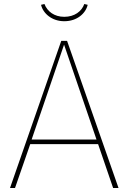

<svg xmlns="http://www.w3.org/2000/svg" viewBox="-20 -939 642 959"><path d="M301 -833C365 -833 408 -872 418 -915L401 -919C388 -882 352 -855 301 -855C251 -855 216 -882 202 -919L185 -915C195 -872 239 -833 301 -833ZM545 0H572L315 -735H286L30 0H55L131 -219H470ZM138 -242 300 -716 462 -242Z"/></svg>

Font: Glow Sans SC Normal Thin
Style: Regular
Weight: 100
Designer: Ryoko NISHIZUKA (kana, bopomofo & ideographs); Paul D. Hunt (Latin, Greek & Cyrillic); Sandoll Communications, Soo-young
Version: Version 0.93